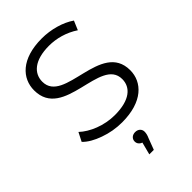

<svg xmlns="http://www.w3.org/2000/svg" viewBox="-280 -810 1176 1176"><g transform="rotate(-45 307.5 -222.0)"><path d="M307 6C486 6 568 -83 568 -185C568 -441 137 -323 137 -516C137 -587 194 -643 322 -643C385 -643 454 -625 514 -585L539 -644C483 -683 401 -706 322 -706C144 -706 64 -617 64 -514C64 -254 495 -373 495 -181C495 -111 439 -57 307 -57C215 -57 127 -94 76 -142L47 -85C73 -58 110 -37 158 -20C205 -3 255 6 307 6ZM325 262 353 188C361 171 364 156 364 143C364 122 348 104 321 104C296 104 278 120 278 143C278 154 282 164 290 171C295 176 300 179 307 181L286 262Z"/></g></svg>

Font: Montserrat Z
Style: Regular
Weight: 400
Designer: Julieta Ulanovsky
Foundry: Julieta Ulanovsky
Version: Version 8.000